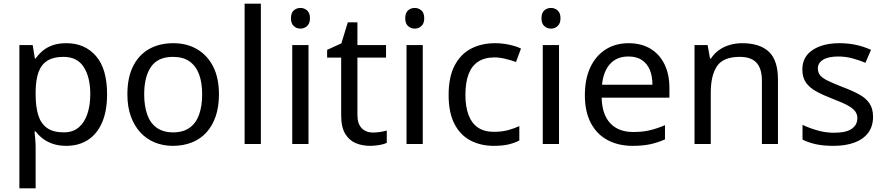

<svg xmlns="http://www.w3.org/2000/svg" viewBox="-20 -780 4794 1040"><path d="M340 -546Q439 -546 499.5 -477Q560 -408 560 -269Q560 -178 532.5 -115.5Q505 -53 455.5 -21.5Q406 10 339 10Q298 10 266 -1Q234 -12 211.5 -29.5Q189 -47 173 -68H167Q169 -51 171 -25Q173 1 173 20V240H85V-536H157L169 -463H173Q189 -486 211.5 -505Q234 -524 265.5 -535Q297 -546 340 -546ZM324 -472Q270 -472 237 -451.5Q204 -431 189 -390Q174 -349 173 -286V-269Q173 -203 187 -157Q201 -111 234.5 -87Q268 -63 326 -63Q375 -63 406.5 -90Q438 -117 453.5 -163.5Q469 -210 469 -270Q469 -362 433.5 -417Q398 -472 324 -472Z M1166 -269Q1166 -202 1148.5 -150.5Q1131 -99 1098.5 -63Q1066 -27 1019.5 -8.5Q973 10 916 10Q863 10 818 -8.5Q773 -27 740 -63Q707 -99 688.5 -150.5Q670 -202 670 -269Q670 -358 700 -419.5Q730 -481 786 -513.5Q842 -546 919 -546Q992 -546 1047.5 -513.5Q1103 -481 1134.5 -419.5Q1166 -358 1166 -269ZM761 -269Q761 -206 777.5 -159.5Q794 -113 829 -88Q864 -63 918 -63Q972 -63 1007 -88Q1042 -113 1058.5 -159.5Q1075 -206 1075 -269Q1075 -333 1058 -378Q1041 -423 1006.5 -447.5Q972 -472 917 -472Q835 -472 798 -418Q761 -364 761 -269Z M1393 0H1305V-760H1393Z M1651 -536V0H1563V-536ZM1608 -737Q1628 -737 1643.5 -723.5Q1659 -710 1659 -681Q1659 -653 1643.5 -639Q1628 -625 1608 -625Q1586 -625 1571 -639Q1556 -653 1556 -681Q1556 -710 1571 -723.5Q1586 -737 1608 -737Z M2000 -62Q2020 -62 2041 -65.5Q2062 -69 2075 -73V-6Q2061 1 2035 5.5Q2009 10 1985 10Q1943 10 1907.5 -4.5Q1872 -19 1850 -55Q1828 -91 1828 -156V-468H1752V-510L1829 -545L1864 -659H1916V-536H2071V-468H1916V-158Q1916 -109 1939.5 -85.5Q1963 -62 2000 -62Z M2270 -536V0H2182V-536ZM2227 -737Q2247 -737 2262.5 -723.5Q2278 -710 2278 -681Q2278 -653 2262.5 -639Q2247 -625 2227 -625Q2205 -625 2190 -639Q2175 -653 2175 -681Q2175 -710 2190 -723.5Q2205 -737 2227 -737Z M2655 10Q2584 10 2528.5 -19Q2473 -48 2441.5 -109Q2410 -170 2410 -265Q2410 -364 2443 -426Q2476 -488 2532.5 -517Q2589 -546 2661 -546Q2702 -546 2740 -537.5Q2778 -529 2802 -517L2775 -444Q2751 -453 2719 -461Q2687 -469 2659 -469Q2605 -469 2570 -446Q2535 -423 2518 -378Q2501 -333 2501 -266Q2501 -202 2518 -157Q2535 -112 2569 -89Q2603 -66 2654 -66Q2698 -66 2731.5 -75Q2765 -84 2793 -97V-19Q2766 -5 2733.5 2.5Q2701 10 2655 10Z M3008 -536V0H2920V-536ZM2965 -737Q2985 -737 3000.5 -723.5Q3016 -710 3016 -681Q3016 -653 3000.5 -639Q2985 -625 2965 -625Q2943 -625 2928 -639Q2913 -653 2913 -681Q2913 -710 2928 -723.5Q2943 -737 2965 -737Z M3385 -546Q3454 -546 3503.5 -516Q3553 -486 3579.5 -431.5Q3606 -377 3606 -304V-251H3239Q3241 -160 3285.5 -112.5Q3330 -65 3410 -65Q3461 -65 3500.5 -74.5Q3540 -84 3582 -102V-25Q3541 -7 3501 1.5Q3461 10 3406 10Q3330 10 3271.5 -21Q3213 -52 3180.5 -113.5Q3148 -175 3148 -264Q3148 -352 3177.5 -415Q3207 -478 3260.5 -512Q3314 -546 3385 -546ZM3384 -474Q3321 -474 3284.5 -433.5Q3248 -393 3241 -321H3514Q3514 -367 3500 -401Q3486 -435 3457.5 -454.5Q3429 -474 3384 -474Z M4000 -546Q4096 -546 4145 -499.5Q4194 -453 4194 -349V0H4107V-343Q4107 -408 4078 -440Q4049 -472 3987 -472Q3898 -472 3864 -422Q3830 -372 3830 -278V0H3742V-536H3813L3826 -463H3831Q3849 -491 3875.5 -509.5Q3902 -528 3934 -537Q3966 -546 4000 -546Z M4709 -148Q4709 -96 4683 -61Q4657 -26 4609 -8Q4561 10 4495 10Q4439 10 4398.5 1Q4358 -8 4327 -24V-104Q4359 -88 4404.5 -74.5Q4450 -61 4497 -61Q4564 -61 4594 -82.5Q4624 -104 4624 -140Q4624 -160 4613 -176Q4602 -192 4573.5 -208Q4545 -224 4492 -244Q4440 -264 4403 -284Q4366 -304 4346 -332Q4326 -360 4326 -404Q4326 -472 4381.5 -509Q4437 -546 4527 -546Q4576 -546 4618.5 -536.5Q4661 -527 4698 -510L4668 -440Q4634 -454 4597 -464Q4560 -474 4521 -474Q4467 -474 4438.5 -456.5Q4410 -439 4410 -409Q4410 -387 4423 -371.5Q4436 -356 4466.5 -341.5Q4497 -327 4548 -307Q4599 -288 4635 -268Q4671 -248 4690 -219.5Q4709 -191 4709 -148Z"/></svg>

Font: Noto Sans Gurmukhi
Style: Regular
Weight: 400
Designer: Jelle Bosma - Monotype Design Team
Foundry: Monotype Imaging Inc.
Version: Version 2.003